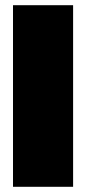

<svg xmlns="http://www.w3.org/2000/svg" viewBox="-20 -718 331 738"><path d="M261 -698H30V0H261Z"/></svg>

Font: Fira Sans Ultra
Style: Regular
Weight: 950
Designer: Carrois Corporate & Edenspiekermann AG
Foundry: Carrois Corporate GbR & Edenspiekermann AG
Version: Version 4.203;PS 004.203;hotconv 1.0.88;makeotf.lib2.5.64775